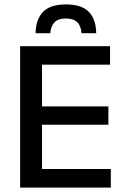

<svg xmlns="http://www.w3.org/2000/svg" viewBox="-20 -848 568 868"><path d="M71 0V-639H170V0ZM100.5 0V-84H481V0ZM128 -284V-367H470V-284ZM100 -555.5V-639H477.5V-555.5ZM278 -828Q349.5 -828 381.8 -794.2Q414 -760.5 415 -698H348.5Q346.5 -730.5 329.2 -747.5Q312 -764.5 278 -764.5Q243.5 -764.5 226.5 -747.2Q209.5 -730 207.5 -698H141Q142 -760.5 174.5 -794.2Q207 -828 278 -828Z"/></svg>

Font: Anek Latin Medium
Style: Regular
Weight: 500
Designer: Yesha Goshar
Foundry: Ek Type
Version: Version 1.003